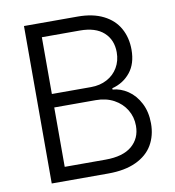

<svg xmlns="http://www.w3.org/2000/svg" viewBox="-80 -778 774 849"><g transform="rotate(-10 307.0 -353.5)"><path d="M84 -707H325.2Q393.1 -707 440.2 -683.3Q487.3 -659.7 510.7 -617.7Q534.2 -575.7 534.2 -521.5Q534.2 -459 502.9 -420.2Q471.7 -381.3 420.9 -368.2V-362.3Q456.5 -359.9 489.3 -337.9Q522 -315.9 542.2 -276.6Q562.5 -237.3 562.5 -185.5Q562.5 -130.9 538.1 -89.1Q513.7 -47.4 463.1 -23.7Q412.6 0 337.9 0H84ZM495.1 -186.5Q495.1 -226.1 475.6 -258.5Q456.1 -291 420.9 -310.1Q385.7 -329.1 339.8 -329.1H153.3V-62.5H336.9Q415 -62.5 455.1 -96.4Q495.1 -130.4 495.1 -186.5ZM467.8 -521.5Q467.8 -577.6 430.9 -611.1Q394 -644.5 324.2 -644.5H153.3V-389.6H329.1Q369.6 -389.6 401.1 -406.5Q432.6 -423.3 450.2 -453.4Q467.8 -483.4 467.8 -521.5Z"/></g></svg>

Font: Pretendard Std Light
Style: Regular
Weight: 300
Designer: Base glyphs from Inter by Rasmus Andersson; Hangeul glyphs from Noto Sans CJK(Source Han Sans) by Jang Soo-young and Kan
Foundry: Kil Hyung-jin
Version: Version 1.309